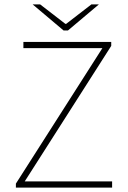

<svg xmlns="http://www.w3.org/2000/svg" viewBox="-20 -850 578 870"><path d="M52 0V-18L444 -632H86V-660H484V-642L92 -28H488V0ZM268 -712 128 -830H162L276 -742H280L394 -830H428L288 -712Z"/></svg>

Font: Source Sans 3 VF
Style: Regular
Weight: 200
Designer: Paul D. Hunt
Foundry: Adobe
Version: Version 3.046;hotconv 1.0.118;makeotfexe 2.5.65603